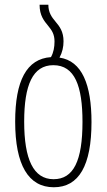

<svg xmlns="http://www.w3.org/2000/svg" viewBox="-20 -780 450 810"><path d="M231 -537C243 -559 248 -582 248 -606C248 -646 232 -668 214 -689C198 -708 184 -727 184 -760H147C147 -714 166 -692 184 -670C199 -652 210 -635 210 -605C210 -581 206 -559 195 -539C92 -532 44 -439 44 -267C44 -84 100 10 207 10C313 10 366 -82 366 -265C366 -423 326 -523 231 -537ZM206 -24C121 -24 82 -108 82 -267C82 -421 118 -505 205 -505C296 -505 328 -416 328 -266C328 -101 290 -24 206 -24Z"/></svg>

Font: Noto Sans Georgian ExtraCondensed ExtraLight
Style: Regular
Weight: 200
Width: 2
Designer: Monotype Design Team, Akaki Razmadze
Foundry: Google LLC
Version: Version 2.005